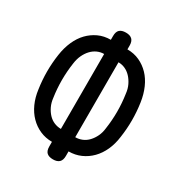

<svg xmlns="http://www.w3.org/2000/svg" viewBox="-186 -894 972 1043"><g transform="rotate(30 300.0 -372.5)"><path d="M300 25Q274 25 261 13Q248 1 248 -26V-55Q207 -55 172 -70.5Q137 -86 110 -113.5Q83 -141 65.5 -179.5Q48 -218 42 -265Q34 -319 34 -373Q34 -427 42 -481Q49 -529 66.5 -568.5Q84 -608 110.5 -635.5Q137 -663 171.5 -679Q206 -695 248 -695V-719Q248 -746 261 -758Q274 -770 300 -770Q326 -770 339 -757.5Q352 -745 352 -719V-695Q394 -695 428.5 -679Q463 -663 489.5 -635.5Q516 -608 533.5 -568.5Q551 -529 558 -481Q566 -427 566 -373Q566 -319 558 -265Q552 -218 534.5 -179.5Q517 -141 490 -113.5Q463 -86 428 -70.5Q393 -55 352 -55V-26Q352 0 339 12.5Q326 25 300 25ZM255 -140V-610Q233 -610 213 -601Q193 -592 177 -575Q161 -558 150 -534.5Q139 -511 135 -481Q127 -427 127 -373Q127 -319 135 -265Q138 -237 149 -214Q160 -191 176 -174Q192 -157 212.5 -148.5Q233 -140 255 -140ZM345 -610V-140Q367 -140 387.5 -148.5Q408 -157 424 -174Q440 -191 451 -214Q462 -237 465 -265Q473 -319 473 -373Q473 -427 465 -481Q462 -511 450.5 -534.5Q439 -558 423 -575Q407 -592 387 -601Q367 -610 345 -610Z"/></g></svg>

Font: Maple Mono Medium
Style: Regular
Weight: 500
Monospace: yes
Designer: subframe7536
Version: Version 7.000